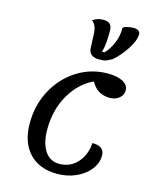

<svg xmlns="http://www.w3.org/2000/svg" viewBox="-132 -977 880 1090"><g transform="rotate(15 308.0 -431.5)"><path d="M86 -213Q86 -321 134 -409.5Q182 -498 263.5 -549Q345 -600 442 -600Q499 -600 531.5 -582Q564 -564 564 -533Q564 -506 542 -487.5Q520 -469 488 -469Q411 -469 377 -536Q295 -499 243 -410Q191 -321 191 -206Q191 -125 221.5 -79Q252 -33 306 -33Q371 -33 412.5 -79Q454 -125 459 -196Q530 -196 530 -141Q530 -97 500 -58.5Q470 -20 419.5 2.5Q369 25 310 25Q205 25 145.5 -38Q86 -101 86 -213ZM369 -664Q345 -664 328.5 -675.5Q312 -687 310 -711L306 -804Q303 -848 276 -869Q294 -880 307.5 -884Q321 -888 339 -888Q364 -888 377 -876.5Q390 -865 390 -836Q390 -795 387.5 -765.5Q385 -736 377 -711H391Q417 -735 436.5 -780.5Q456 -826 454 -870Q456 -877 475.5 -882.5Q495 -888 518 -888Q535 -888 545 -880.5Q555 -873 555 -861Q555 -824 521 -772Q487 -720 447 -686Q424 -673 411 -668.5Q398 -664 369 -664Z"/></g></svg>

Font: Lemonada Light
Style: Regular
Weight: 300
Designer: Mohamed Gaber (Arabic) Eduardo Tunni (Latin)
Foundry: Kief Type Foundry
Version: Version 3.006